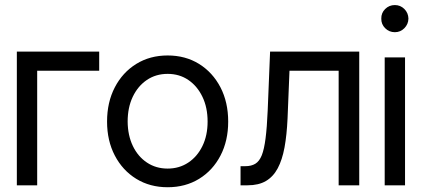

<svg xmlns="http://www.w3.org/2000/svg" viewBox="-20 -747 1707 774"><path d="M379.9 -539.1V-461.9H129.9V0H47.9V-539.1Z M655.8 7.8Q584.5 7.8 529.3 -26.1Q474.1 -60.1 442.9 -119.9Q411.6 -179.7 411.6 -256.8Q411.6 -335 442.9 -395Q474.1 -455.1 529.3 -489.3Q584.5 -523.4 655.8 -523.4Q727.5 -523.4 782.5 -489.3Q837.4 -455.1 868.7 -395Q899.9 -335 899.9 -256.8Q899.9 -179.7 868.9 -119.9Q837.9 -60.1 782.7 -26.1Q727.5 7.8 655.8 7.8ZM655.8 -67.4Q702.6 -67.4 739 -91.6Q775.4 -115.7 796.1 -158.4Q816.9 -201.2 816.9 -256.8Q816.9 -313.5 796.1 -356.7Q775.4 -399.9 739.3 -424.6Q703.1 -449.2 655.8 -449.2Q608.4 -449.2 572 -424.6Q535.6 -399.9 515.1 -356.7Q494.6 -313.5 494.6 -256.8Q495.1 -201.2 515.6 -158.4Q536.1 -115.7 572.5 -91.6Q608.9 -67.4 655.8 -67.4Z M949.7 0V-77.1H969.2Q993.2 -77.1 1009.3 -86.9Q1025.4 -96.7 1035.2 -120.8Q1044.9 -145 1050.5 -189Q1056.2 -232.9 1059.1 -300.8L1068.8 -539.1H1428.2V0H1345.2V-461.9H1147L1139.2 -269.5Q1136.2 -203.1 1127 -152.8Q1117.7 -102.5 1099.6 -68.6Q1081.5 -34.7 1052 -17.3Q1022.5 0 978 0Z M1530.8 0V-515.6H1612.8V0ZM1571.8 -617.2Q1548.8 -617.2 1532.7 -633.3Q1516.6 -649.4 1517.1 -671.9Q1516.6 -694.8 1532.7 -710.7Q1548.8 -726.6 1571.8 -726.6Q1594.2 -726.6 1610.1 -710.7Q1626 -694.8 1626.5 -671.9Q1626 -649.4 1610.1 -633.3Q1594.2 -617.2 1571.8 -617.2Z"/></svg>

Font: Inter Display V
Style: Regular
Weight: 400
Designer: Rasmus Andersson
Foundry: rsms
Version: Version 3.015;git-src